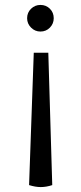

<svg xmlns="http://www.w3.org/2000/svg" viewBox="-20 -540 330 779"><path d="M198 -466Q198 -444 182.5 -428Q167 -412 144 -412Q122 -412 106 -428Q90 -444 90 -466Q90 -489 106 -504.5Q122 -520 144 -520Q167 -520 182.5 -504.5Q198 -489 198 -466ZM145 219Q168 219 192 211L176 -326H117L98 211Q124 219 145 219Z"/></svg>

Font: Arima Madurai
Style: Regular
Weight: 400
Designer: Joana Correia and Natanael Gama
Foundry: NDISCOVER
Version: Version 1.019